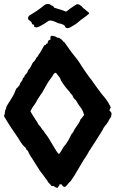

<svg xmlns="http://www.w3.org/2000/svg" viewBox="-20 -920 573 952"><path d="M529.3 -387.7Q527.3 -383.8 525.4 -380.4Q523.4 -377 522.5 -373Q526.4 -369.1 529.8 -364.7Q533.2 -360.4 533.2 -355.5Q533.2 -351.6 531.7 -348.1Q530.3 -344.7 531.2 -341.8Q527.3 -335 522.9 -329.1Q518.6 -323.2 516.6 -316.4Q512.7 -312.5 510.3 -308.6Q507.8 -304.7 505.9 -300.8Q501 -298.8 499.5 -294.4Q498 -290 494.1 -287.1Q493.2 -283.2 484.4 -268.6Q475.6 -253.9 464.8 -237.3Q454.1 -220.7 444.3 -205.1Q434.6 -189.5 430.7 -184.6Q428.7 -179.7 426.3 -176.8Q423.8 -173.8 420.9 -169.9Q418.9 -167 418 -163.6Q417 -160.2 415 -158.2Q413.1 -154.3 410.6 -151.4Q408.2 -148.4 406.2 -143.6Q396.5 -130.9 386.7 -113.3Q377 -95.7 368.2 -82Q363.3 -74.2 358.9 -66.4Q354.5 -58.6 349.6 -50.8Q344.7 -43 339.8 -36.1Q335 -29.3 330.1 -21.5Q322.3 -15.6 316.4 -7.3Q310.5 1 302.7 6.8Q290 6.8 287.1 -4.9Q274.4 -7.8 274.4 -4.9Q274.4 -2 274.4 0Q270.5 2 269 5.9Q267.6 9.8 263.7 11.7Q255.9 9.8 250.5 5.4Q245.1 1 235.4 2Q231.4 -3.9 226.6 -8.3Q221.7 -12.7 217.8 -17.6Q215.8 -23.4 212.4 -27.3Q209 -31.2 206.1 -35.2Q203.1 -40 200.2 -43.9Q197.3 -47.9 194.3 -51.8Q187.5 -60.5 181.2 -68.8Q174.8 -77.1 169.9 -85.9Q162.1 -97.7 154.8 -109.9Q147.5 -122.1 139.6 -133.8Q135.7 -139.6 131.8 -145.5Q127.9 -151.4 125 -157.2Q123 -162.1 119.6 -168.9Q116.2 -175.8 111.3 -177.7Q109.4 -185.5 104.5 -189.5Q99.6 -193.4 94.7 -199.2Q87.9 -207 82 -216.3Q76.2 -225.6 70.3 -235.4Q50.8 -262.7 33.7 -289.1Q16.6 -315.4 0 -343.8Q4.9 -359.4 4.9 -367.2Q4.9 -375 9.8 -379.9Q9.8 -383.8 11.7 -391.6Q24.4 -413.1 36.1 -430.7Q46.9 -447.3 51.3 -458Q55.7 -468.8 60.5 -480.5Q65.4 -483.4 68.4 -487.8Q71.3 -492.2 76.2 -496.1Q78.1 -506.8 85 -514.2Q91.8 -521.5 93.8 -532.2Q102.5 -539.1 103.5 -547.9Q116.2 -556.6 119.1 -571.3Q127 -579.1 132.3 -588.9Q137.7 -598.6 142.6 -609.4Q154.3 -619.1 161.1 -634.8Q167 -638.7 169.9 -645.5Q172.9 -652.3 177.7 -657.2Q185.5 -669.9 189.9 -678.2Q194.3 -686.5 199.2 -695.3Q206.1 -695.3 208 -700.2Q210 -705.1 215.8 -704.1Q215.8 -712.9 220.7 -719.7Q222.7 -720.7 226.6 -722.2Q230.5 -723.6 230.5 -725.6Q228.5 -737.3 231.4 -739.3Q234.4 -741.2 236.3 -743.2Q247.1 -741.2 251 -740.2Q254.9 -739.3 263.7 -733.4Q273.4 -733.4 277.3 -729.5Q281.2 -725.6 286.1 -723.6Q290 -719.7 292.5 -715.8Q294.9 -711.9 299.8 -710Q307.6 -699.2 316.4 -686.5Q325.2 -673.8 333 -663.1Q343.8 -648.4 355 -635.3Q366.2 -622.1 376 -606.4Q378.9 -601.6 386.7 -589.4Q394.5 -577.1 404.3 -563.5Q414.1 -549.8 421.9 -538.6Q429.7 -527.3 432.6 -525.4Q435.5 -520.5 445.3 -506.8Q455.1 -493.2 466.3 -478Q477.5 -462.9 488.3 -449.2Q499 -435.5 502.9 -431.6Q513.7 -417 519 -407.7Q524.4 -398.4 529.3 -387.7ZM305.7 -204.1Q316.4 -218.8 322.3 -230.5Q328.1 -242.2 334 -253.9Q343.8 -265.6 345.7 -270.5Q347.7 -275.4 350.6 -280.3Q358.4 -292 366.7 -303.7Q375 -315.4 379.9 -329.1Q385.7 -333 388.7 -338.9Q391.6 -344.7 397.5 -349.6Q391.6 -370.1 383.8 -381.3Q376 -392.6 368.2 -403.3Q365.2 -408.2 362.3 -413.1Q359.4 -418 356.4 -422.9Q352.5 -425.8 350.1 -428.7Q347.7 -431.6 344.7 -434.6Q342.8 -439.5 338.9 -447.3Q335 -452.1 331.1 -456.1Q327.1 -460 324.2 -465.8Q320.3 -469.7 314.5 -476.6Q308.6 -483.4 302.2 -491.7Q295.9 -500 291 -507.3Q286.1 -514.6 283.2 -519.5Q281.2 -524.4 279.8 -527.8Q278.3 -531.2 276.4 -535.2Q271.5 -542 266.6 -547.4Q261.7 -552.7 256.8 -559.6Q253.9 -557.6 251.5 -557.1Q249 -556.6 247.1 -554.7Q240.2 -542 231.9 -531.2Q223.6 -520.5 215.8 -507.8Q209 -496.1 202.1 -483.9Q195.3 -471.7 188.5 -460Q183.6 -453.1 179.2 -446.8Q174.8 -440.4 169.9 -432.6Q165 -425.8 161.6 -418.5Q158.2 -411.1 153.3 -404.3Q145.5 -394.5 140.6 -386.7Q135.7 -378.9 130.9 -368.2Q133.8 -362.3 140.1 -352.1Q146.5 -341.8 153.3 -331.5Q160.2 -321.3 165.5 -312.5Q170.9 -303.7 171.9 -300.8Q179.7 -293.9 184.6 -285.6Q189.5 -277.3 197.3 -269.5Q201.2 -261.7 206.1 -255.9Q210.9 -250 215.8 -243.2Q220.7 -236.3 228.5 -223.1Q236.3 -210 244.1 -196.3Q252 -182.6 259.8 -170.9Q267.6 -159.2 272.5 -156.2Q282.2 -167 288.6 -180.2Q294.9 -193.4 305.7 -204.1ZM225.6 -899.4Q236.3 -892.6 238.3 -891.6Q240.2 -890.6 242.2 -890.6Q244.1 -888.7 245.6 -886.7Q247.1 -884.8 249 -881.8Q263.7 -877 278.8 -872.6Q293.9 -868.2 307.6 -862.3Q312.5 -865.2 317.4 -869.1Q322.3 -873 327.1 -877Q335 -882.8 343.8 -888.2Q352.5 -893.6 361.3 -899.4Q364.3 -898.4 367.7 -898.4Q371.1 -898.4 374 -896.5Q388.7 -886.7 388.7 -883.8Q396.5 -876 398.9 -875.5Q401.4 -875 401.4 -873Q413.1 -863.3 417 -860.4Q420.9 -857.4 422.9 -853.5Q410.2 -841.8 396 -832Q381.8 -822.3 369.1 -811.5Q363.3 -805.7 356.4 -801.3Q349.6 -796.9 342.3 -792.5Q335 -788.1 328.1 -784.2Q321.3 -780.3 315.4 -780.3Q308.6 -780.3 304.7 -784.2Q301.8 -793 298.3 -794.4Q294.9 -795.9 293 -797.9Q279.3 -803.7 274.9 -803.7Q270.5 -803.7 266.6 -805.7Q257.8 -810.5 247.1 -814.5Q236.3 -818.4 225.6 -818.4Q223.6 -818.4 215.8 -813Q208 -807.6 197.8 -801.3Q187.5 -794.9 177.2 -789.6Q167 -784.2 161.1 -784.2Q159.2 -784.2 153.8 -785.6Q148.4 -787.1 148.4 -791Q151.4 -796.9 146.5 -797.9Q141.6 -798.8 139.6 -799.8Q137.7 -804.7 136.2 -809.1Q134.8 -813.5 129.9 -815.4Q121.1 -822.3 119.1 -825.2Q119.1 -836.9 121.6 -838.4Q124 -839.8 125 -842.8Q131.8 -846.7 142.6 -853.5Q153.3 -860.4 164.6 -867.7Q175.8 -875 185.5 -882.8Q195.3 -890.6 201.2 -895.5Q210.9 -900.4 213.9 -900.4Q216.8 -900.4 219.7 -899.9Q222.7 -899.4 225.6 -899.4Z"/></svg>

Font: Caesar Dressing
Style: Regular
Weight: 400
Designer: Dathan Boardman
Foundry: Open Window
Version: Version 1.000